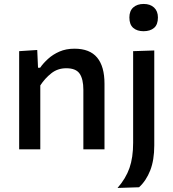

<svg xmlns="http://www.w3.org/2000/svg" viewBox="-20 -756 878 972"><path d="M77 0V-497L168.5 -503L172.5 -413H183Q199 -436 223.5 -458.2Q248 -480.5 281.2 -495Q314.5 -509.5 357 -509.5Q434.5 -509.5 471.8 -464.5Q509 -419.5 509 -332.5V0H402V-301.5Q402 -355.5 383.2 -383Q364.5 -410.5 315.5 -410.5Q272 -410.5 239.8 -385Q207.5 -359.5 184 -323.5V0ZM575 195.5Q617 147.5 635.5 94.5Q654 41.5 654 -33V-497L761 -500.5V-20Q761 54.5 740.5 106.8Q720 159 684 192ZM706.5 -598Q674 -598 654.5 -614.8Q635 -631.5 635 -667.5Q635 -701 654.8 -718.5Q674.5 -736 707.5 -736Q740.5 -736 760 -717.8Q779.5 -699.5 779.5 -667.5Q779.5 -631.5 760 -614.8Q740.5 -598 706.5 -598Z"/></svg>

Font: Commissioner Medium
Style: Regular
Weight: 500
Designer: Kostas Bartsokas
Foundry: Kostas Bartsokas
Version: Version 1.000; ttfautohint (v1.8.3)